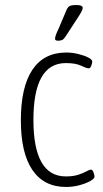

<svg xmlns="http://www.w3.org/2000/svg" viewBox="-20 -738 410 764"><path d="M243 6Q155 6 109 -61.5Q63 -129 63 -259Q63 -392 109 -460.5Q155 -529 244 -529Q268 -529 292 -523Q316 -517 331.5 -509Q347 -501 347 -493Q347 -486 343 -476Q339 -466 333 -466Q325 -466 303 -476.5Q281 -487 242 -487Q113 -487 113 -261Q113 -36 242 -36Q271 -36 291 -42.5Q311 -49 323.5 -56Q336 -63 342 -63Q348 -63 352 -52.5Q356 -42 356 -35Q356 -27 339 -17.5Q322 -8 296 -1Q270 6 243 6ZM211 -576Q199 -576 199 -584Q199 -590 203.5 -602Q208 -614 212 -621L242 -692Q248 -708 255.5 -713Q263 -718 284 -718Q309 -718 309 -707Q309 -700 302.5 -688.5Q296 -677 284 -659L241 -593Q234 -582 227.5 -579Q221 -576 211 -576Z"/></svg>

Font: Asap Condensed ExtraLight
Style: Regular
Weight: 200
Width: 3
Designer: Pablo Cosgaya
Foundry: Omnibus-Type
Version: Version 3.001; ttfautohint (v1.8.4.7-5d5b)